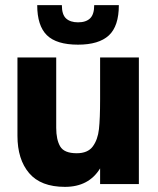

<svg xmlns="http://www.w3.org/2000/svg" viewBox="-20 -717 616 748"><path d="M48 -188V-493H199V-219Q199 -173 214.5 -146.5Q230 -120 279 -120Q322 -120 341.5 -146.5Q361 -173 365.5 -214Q370 -255 370 -330V-493H521V0H370V-61Q326 11 233 11Q139 11 93.5 -42.5Q48 -96 48 -188ZM125 -697H221Q221 -660 237.5 -645Q254 -630 284 -630Q315 -630 331 -645.5Q347 -661 347 -697H443Q443 -615 404 -579Q365 -543 284 -543Q200 -543 162.5 -580Q125 -617 125 -697Z"/></svg>

Font: Hanken Grotesk Black
Style: Regular
Weight: 900
Designer: Alfredo Marco Pradil
Foundry: Hanken Design Co.
Version: Version 3.014